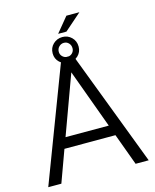

<svg xmlns="http://www.w3.org/2000/svg" viewBox="-136 -1036 911 1127"><g transform="rotate(-15 319.5 -472.5)"><path d="M545.4 0 474.6 -192.9H164.6L94.2 0H14.6L284.7 -710.9H354.5L625 0ZM188.5 -257.3H451.2L319.8 -616.2ZM303.7 -854.5 377.9 -944.8H457L354 -854.5ZM242.7 -751.5Q242.7 -785.6 266.1 -807.9Q289.6 -830.1 322.3 -830.1Q354.5 -830.1 377.4 -807.9Q400.4 -785.6 400.4 -751.5Q400.4 -718.3 377.4 -696.5Q354.5 -674.8 322.3 -674.8Q289.6 -674.8 266.1 -696.5Q242.7 -718.3 242.7 -751.5ZM279.8 -751.5Q279.8 -733.9 292.5 -721.9Q305.2 -710 322.3 -710Q339.4 -710 351.3 -721.9Q363.3 -733.9 363.3 -751.5Q363.3 -770 351.3 -782.5Q339.4 -794.9 322.3 -794.9Q305.2 -794.9 292.5 -782.5Q279.8 -770 279.8 -751.5Z"/></g></svg>

Font: Vazirmatn UI Light
Style: Regular
Weight: 300
Designer: Saber Rastikerdar
Foundry: Saber Rastikerdar
Version: Version 33.003